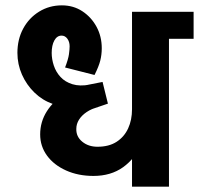

<svg xmlns="http://www.w3.org/2000/svg" viewBox="-20 -697 743 717"><path d="M473 0V-653H611V0ZM509 -552V-653H703V-552ZM263 -301Q217 -295 178 -308.5Q139 -322 109 -351Q79 -380 62 -418.5Q45 -457 45 -500H173Q173 -476 181 -452Q189 -428 206 -409.5Q223 -391 250.5 -382.5Q278 -374 315 -381V-309ZM329 -40Q272 -40 226.5 -60.5Q181 -81 155.5 -116Q130 -151 130 -195L265 -216Q264 -187 287 -168Q310 -149 344 -149ZM130 -195Q130 -242 155 -281.5Q180 -321 223.5 -345.5Q267 -370 321 -371L346 -297Q322 -291 303.5 -278.5Q285 -266 275 -250Q265 -234 265 -216ZM329 -40 344 -149Q387 -149 415.5 -167.5Q444 -186 458.5 -217.5Q473 -249 473 -289H534Q534 -218 509.5 -161.5Q485 -105 439.5 -72.5Q394 -40 329 -40ZM307 -284V-380L363 -391L383 -310ZM173 -499H45Q45 -550 66.5 -590Q88 -630 126 -653.5Q164 -677 211 -677L210 -564Q193 -564 183 -546Q173 -528 173 -499ZM333 -417 223 -445Q235 -476 237.5 -494.5Q240 -513 240 -524L360 -517Q360 -493 354.5 -471Q349 -449 333 -417ZM360 -517 240 -524Q240 -541 231.5 -552.5Q223 -564 210 -564L211 -677Q254 -677 287.5 -655Q321 -633 340.5 -597Q360 -561 360 -517Z"/></svg>

Font: Akshar Light SemiBold
Style: Regular
Weight: 600
Version: Version 1.100